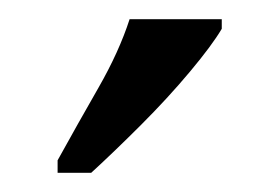

<svg xmlns="http://www.w3.org/2000/svg" viewBox="-20 -786 291 200"><path d="M40 -619Q61 -657 82.5 -694.5Q104 -732 115 -766H211V-756Q201 -739 178 -711.5Q155 -684 127 -656Q99 -628 75 -606H40Z"/></svg>

Font: Noto Serif Khmer ExtraCondensed
Style: Regular
Weight: 400
Width: 2
Designer: Danh Hong and the Monotype Design Team
Foundry: Monotype Imaging Inc.
Version: Version 2.004; ttfautohint (v1.8.4.7-5d5b)